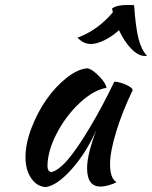

<svg xmlns="http://www.w3.org/2000/svg" viewBox="-20 -734 614 776"><path d="M441.9 -403.8Q455.6 -403.8 473.4 -397.9Q491.2 -392.1 503.9 -383.8Q516.6 -375.5 516.1 -369.1Q475.1 -284.7 450 -202.9Q424.8 -121.1 424.8 -70.8Q424.8 -12.2 451.2 2Q439 9.3 419.9 14.6Q400.9 20 386.2 20Q332 20 332 -54.2Q332 -110.8 370.1 -210Q329.6 -118.2 271 -51.8Q212.4 14.6 166 22Q129.4 20.5 106.2 -13.4Q83 -47.4 83 -99.1Q83 -153.3 107.4 -217Q131.8 -280.8 168.2 -332.5Q204.6 -384.3 250.2 -420.2Q295.9 -456.1 335 -458Q355 -452.6 381.6 -425Q408.2 -397.5 410.2 -378.9Q358.4 -370.6 302 -317.9Q245.6 -265.1 208.7 -193.6Q171.9 -122.1 171.9 -62Q171.9 -43 186 -38.1Q215.3 -43.9 253.4 -87.9Q291.5 -131.8 345.2 -222.2Q395 -305.7 441.9 -403.8ZM522 -712.9Q528.3 -622.6 540 -577.1Q551.8 -531.7 574.2 -508.8Q572.3 -507.8 564.9 -507.8Q539.1 -507.8 510.7 -536.9Q482.4 -565.9 460.9 -611.8Q432.6 -586.4 401.9 -571.3Q371.1 -556.2 347.2 -556.2Q317.4 -556.2 293 -582Q373.5 -610.4 436 -684.1L433.1 -700.2Q453.6 -713.9 494.1 -713.9Q515.1 -713.9 522 -712.9Z"/></svg>

Font: Kaushan Script
Style: Regular
Weight: 400
Designer: Pablo Impallari
Foundry: Pablo Impallari
Version: Version 1.002